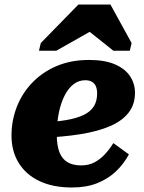

<svg xmlns="http://www.w3.org/2000/svg" viewBox="-20 -818 641 852"><path d="M299 14Q215 14 155 -14.5Q95 -43 63 -95Q31 -147 31 -216Q31 -283 54.5 -343.5Q78 -404 123 -451Q168 -498 231.5 -525Q295 -552 375 -552Q445 -552 490 -532.5Q535 -513 557 -480Q579 -447 579 -406Q579 -355 551 -318.5Q523 -282 469 -258.5Q415 -235 337 -222.5Q259 -210 157 -206L161 -275Q226 -277 273 -285Q320 -293 350.5 -307.5Q381 -322 396 -345.5Q411 -369 411 -403Q411 -422 405.5 -435Q400 -448 388 -455Q376 -462 358 -462Q329 -462 306 -444Q283 -426 266.5 -393.5Q250 -361 241 -317Q232 -273 232 -221Q232 -172 244 -142Q256 -112 280 -98Q304 -84 340 -84Q374 -84 400 -98Q426 -112 446.5 -134.5Q467 -157 483 -183L552 -133Q529 -90 494 -57Q459 -24 411 -5Q363 14 299 14ZM470 -798H328L161 -627L153 -593H230L426 -704L340 -707L483 -593H556L564 -627Z"/></svg>

Font: Roboto Serif ExtraBold
Style: Italic
Weight: 800
Italic angle: -10°
Version: Version 1.007